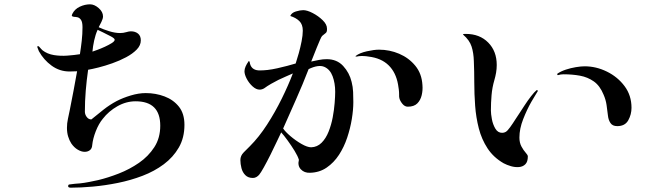

<svg xmlns="http://www.w3.org/2000/svg" viewBox="-20 -808 3040 889"><path d="M511 -624Q511 -630 493.5 -639.5Q476 -649 457 -658Q438 -667 432 -670Q422 -648 416 -620.5Q410 -593 408 -569Q414 -571 430.5 -577Q447 -583 465.5 -591.5Q484 -600 497.5 -608.5Q511 -617 511 -624ZM834 -230Q834 -170 808 -125Q782 -80 738.5 -47.5Q695 -15 640 6Q585 27 525.5 39Q466 51 410 56Q354 61 308 61Q295 61 295.5 53.5Q296 46 302 46Q314 44 326 43Q338 42 351 41Q370 39 393 34.5Q416 30 434 26Q480 15 530 -4.5Q580 -24 623.5 -54Q667 -84 694.5 -126.5Q722 -169 722 -226Q722 -339 608 -339Q564 -339 523.5 -316Q483 -293 456 -258Q437 -235 423.5 -200.5Q410 -166 407 -136Q406 -120 396 -112.5Q386 -105 372 -105Q357 -105 340 -115Q323 -125 310 -144Q301 -158 295.5 -176Q290 -194 290 -216Q290 -237 294.5 -257.5Q299 -278 303 -298Q312 -343 320.5 -388Q329 -433 337 -478Q328 -478 319.5 -477.5Q311 -477 302 -477Q256 -477 219 -504Q182 -531 160 -571Q159 -574 156.5 -580Q154 -586 153 -589Q152 -595 156 -594.5Q160 -594 162 -591Q165 -587 170.5 -581.5Q176 -576 177 -575Q199 -558 229.5 -553Q260 -548 292.5 -550.5Q325 -553 350 -557Q355 -588 358.5 -619.5Q362 -651 362 -682Q362 -706 355 -716Q348 -726 339 -728Q330 -730 323 -730Q316 -731 313.5 -733.5Q311 -736 315 -744Q326 -766 349.5 -777Q373 -788 397 -788Q417 -788 437 -770.5Q457 -753 457 -732Q457 -722 449.5 -706.5Q442 -691 437 -682Q458 -672 485.5 -663.5Q513 -655 536 -655Q551 -655 564 -659Q577 -663 586 -663Q606 -663 619 -652.5Q632 -642 632 -621Q632 -598 613 -578.5Q594 -559 564 -543Q534 -527 500 -515Q466 -503 436 -495.5Q406 -488 388 -485Q381 -436 377 -388Q373 -340 373 -291Q373 -278 381.5 -266.5Q390 -255 403 -255Q431 -278 459.5 -300.5Q488 -323 520 -340Q549 -355 585.5 -366Q622 -377 655 -377Q701 -377 742 -361.5Q783 -346 808.5 -314Q834 -282 834 -230Z M1532 -383Q1532 -423 1520 -455Q1508 -487 1481.5 -498.5Q1455 -510 1409 -488Q1382 -418 1351.5 -349.5Q1321 -281 1291 -213Q1301 -198 1325 -177.5Q1349 -157 1376 -141.5Q1403 -126 1421 -126Q1449 -127 1469 -147Q1489 -167 1501.5 -198.5Q1514 -230 1520.5 -264.5Q1527 -299 1529.5 -331Q1532 -363 1532 -383ZM1616 -335Q1616 -300 1609 -257Q1602 -214 1587.5 -170.5Q1573 -127 1549.5 -91Q1526 -55 1492.5 -32Q1459 -9 1415 -8Q1389 -7 1373 -24Q1357 -41 1364 -68Q1359 -85 1344 -109.5Q1329 -134 1311.5 -158Q1294 -182 1282 -195Q1276 -183 1262.5 -154Q1249 -125 1232.5 -92Q1216 -59 1201.5 -33Q1187 -7 1180 1Q1175 7 1167.5 11.5Q1160 16 1151 16Q1129 16 1116 3Q1103 -10 1098 -29.5Q1093 -49 1093 -67Q1093 -87 1108.5 -102.5Q1124 -118 1137 -131Q1179 -173 1216.5 -231Q1254 -289 1284.5 -351Q1315 -413 1336 -468Q1320 -461 1303 -453.5Q1286 -446 1269 -438Q1253 -430 1235.5 -420Q1218 -410 1203 -399Q1193 -393 1182 -393Q1166 -393 1149.5 -408Q1133 -423 1122.5 -443Q1112 -463 1112 -478Q1112 -489 1117.5 -501Q1123 -513 1129 -521Q1131 -526 1133 -525Q1135 -524 1136 -521Q1141 -484 1178 -482Q1216 -481 1264.5 -492Q1313 -503 1349 -514Q1356 -535 1363.5 -562Q1371 -589 1376.5 -617Q1382 -645 1382 -666Q1382 -695 1366 -710.5Q1350 -726 1324 -734Q1330 -749 1350 -755Q1370 -761 1384 -761Q1402 -761 1428 -747.5Q1454 -734 1474 -714.5Q1494 -695 1494 -676Q1495 -660 1488 -655Q1481 -650 1472 -642Q1469 -640 1462 -624Q1455 -608 1446.5 -587Q1438 -566 1431 -548Q1424 -530 1421 -523Q1439 -527 1457 -530.5Q1475 -534 1493 -534Q1540 -534 1569 -502.5Q1598 -471 1608 -429Q1614 -406 1615 -382Q1616 -358 1616 -335ZM1936 -414Q1938 -390 1932.5 -367Q1927 -344 1912 -329Q1897 -314 1868 -314Q1854 -314 1843 -327.5Q1832 -341 1829 -354Q1828 -358 1828 -362Q1828 -366 1828 -370Q1828 -382 1826.5 -394Q1825 -406 1823 -417Q1813 -473 1779 -506Q1745 -539 1687 -546Q1676 -548 1664.5 -548.5Q1653 -549 1642 -548Q1634 -546 1628 -546Q1627 -546 1626.5 -547Q1626 -548 1627 -549Q1645 -563 1678.5 -570.5Q1712 -578 1735 -578Q1784 -578 1828.5 -559Q1873 -540 1903 -503.5Q1933 -467 1936 -414Z M2470 -386Q2466 -380 2455.5 -362Q2445 -344 2440 -336Q2420 -301 2402.5 -256.5Q2385 -212 2385 -171Q2385 -147 2394.5 -129.5Q2404 -112 2414 -101Q2424 -90 2424 -84Q2424 -59 2412.5 -47.5Q2401 -36 2383 -34.5Q2365 -33 2346 -38.5Q2327 -44 2312 -52Q2265 -79 2237.5 -121Q2210 -163 2197 -213.5Q2184 -264 2180 -318.5Q2176 -373 2176 -426Q2176 -479 2174 -525Q2173 -563 2163.5 -592.5Q2154 -622 2125 -647Q2122 -650 2125 -650Q2128 -651 2131 -651Q2134 -651 2137 -651Q2201 -651 2240.5 -611Q2280 -571 2280 -507Q2280 -489 2277 -471.5Q2274 -454 2269 -437Q2259 -403 2256 -367.5Q2253 -332 2253 -296Q2253 -281 2257.5 -256.5Q2262 -232 2273.5 -212.5Q2285 -193 2305 -193Q2314 -193 2321 -197Q2329 -201 2342 -219Q2355 -237 2367.5 -257Q2380 -277 2386 -285Q2394 -297 2408.5 -319.5Q2423 -342 2439 -362.5Q2455 -383 2464 -390Q2466 -392 2468.5 -390Q2471 -388 2470 -386ZM2904 -309Q2904 -278 2889 -251Q2874 -224 2838 -224Q2816 -224 2806.5 -238.5Q2797 -253 2795 -272Q2792 -298 2788.5 -322Q2785 -346 2775 -369Q2758 -411 2729.5 -431Q2701 -451 2665.5 -457.5Q2630 -464 2589 -464Q2582 -464 2576 -463Q2570 -462 2563 -460Q2562 -460 2560.5 -462.5Q2559 -465 2561 -467Q2577 -478 2599.5 -485.5Q2622 -493 2646 -497Q2670 -501 2687 -501Q2740 -501 2790 -476.5Q2840 -452 2872 -409Q2904 -366 2904 -309Z"/></svg>

Font: Kaisei Tokumin
Style: Regular
Weight: 400
Designer: Font-Kai, 金井和夫
Foundry: KAZUO KANAI
Version: Version 5.003